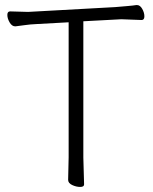

<svg xmlns="http://www.w3.org/2000/svg" viewBox="-20 -728 604 758"><path d="M249 -18 251 -107V-640L124 -633Q99 -632 75.5 -628.5Q52 -625 41 -624H40Q27 -624 18 -639.5Q9 -655 9 -669Q9 -683 20 -683L91 -681L435 -700Q458 -702 482 -704Q506 -706 518 -708H521Q533 -708 541.5 -693Q550 -678 550 -663.5Q550 -649 539 -649L459 -652L309 -644V-106L312 0Q312 10 296.5 10Q281 10 265 2.5Q249 -5 249 -18Z"/></svg>

Font: ToneOZ-Pinyin-WenKai-Light
Style: Light
Weight: 300
Designer: Fontworks Inc.
Foundry: ToneOZ
Version: Version 0.240331